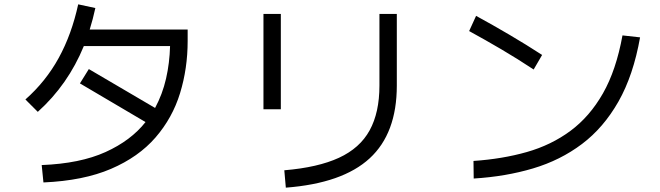

<svg xmlns="http://www.w3.org/2000/svg" viewBox="-20 -810 3040 884"><path d="M180 30 172 -50Q349 -57 466 -110Q583 -163 650 -248L348 -426L389 -492L694 -313Q728 -376 744.5 -448Q761 -520 763 -598H366Q293 -420 154 -295L97 -352Q191 -435 250.5 -543.5Q310 -652 340 -790L419 -773Q408 -722 393 -674H844V-621Q844 -495 809 -381Q774 -267 696 -177Q618 -87 491 -32.5Q364 22 180 30Z M1273 -307H1193V-746H1273ZM1296 54 1289 -26Q1444 -39 1540.5 -83.5Q1637 -128 1682 -210Q1727 -292 1727 -416V-746H1807V-416Q1807 -196 1682 -81Q1557 34 1296 54Z M2476 -557 2437 -490Q2363 -539 2289 -582.5Q2215 -626 2140 -667L2172 -737Q2249 -695 2325.5 -650Q2402 -605 2476 -557ZM2161 12 2160 -69Q2293 -78 2405.5 -110Q2518 -142 2606.5 -207.5Q2695 -273 2756 -380Q2817 -487 2846 -647L2927 -638Q2896 -463 2827.5 -342.5Q2759 -222 2659.5 -147Q2560 -72 2434 -34.5Q2308 3 2161 12Z"/></svg>

Font: Murecho
Style: Regular
Weight: 400
Designer: Neil Summerour
Foundry: Positype
Version: Version 1.010; ttfautohint (v1.8.3)